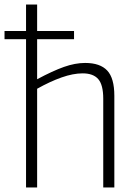

<svg xmlns="http://www.w3.org/2000/svg" viewBox="-38 -828 599 848"><path d="M-18 -691H77V-808H126V-691H289V-655H126V-478Q195 -515 244.5 -532.5Q294 -550 338 -550Q404 -550 435.5 -516.5Q467 -483 467 -405V0H418V-392Q418 -453 396 -478.5Q374 -504 327 -504Q285 -504 234 -486Q183 -468 126 -436V0H77V-655H-18Z"/></svg>

Font: Encode Sans Narrow
Style: ExtraLight
Weight: 200
Designer: Pablo Impallari, Andres Torresi
Foundry: Pablo Impallari, Andres Torresi
Version: Version 1.000; ttfautohint (v1.00) -l 8 -r 50 -G 200 -x 14 -